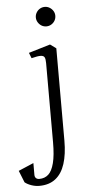

<svg xmlns="http://www.w3.org/2000/svg" viewBox="-97 -637 412 888"><g transform="rotate(-5 109.0 -193.0)"><path d="M-18 196.5 -40 141.5 30.5 111.5V166.5Q30.5 176 36.2 181.5Q42 187 51.5 187Q77 187 94 171.5Q111 156 120.2 120Q129.5 84 129.5 24V-344Q129.5 -363 125.2 -371Q121 -379 107.5 -379.5Q94 -380 64.5 -372.5L54.5 -398L155 -428L182.5 -408V21Q182.5 84 168.2 128.2Q154 172.5 124.2 195.8Q94.5 219 49 219Q30.5 219 12 212.5Q-6.5 206 -18 196.5ZM100.5 -558.5Q100.5 -570.5 106.8 -581Q113 -591.5 123.2 -597.5Q133.5 -603.5 146 -603.5Q158 -603.5 168.2 -597.2Q178.5 -591 184.8 -580.8Q191 -570.5 191 -558.5Q191 -546 185 -535.8Q179 -525.5 168.5 -519.2Q158 -513 146 -513Q133.5 -513 123.2 -519.2Q113 -525.5 106.8 -535.8Q100.5 -546 100.5 -558.5Z"/></g></svg>

Font: Didactic
Style: Regular
Weight: 400
Designer: Tyler Finck
Foundry: Etcetera Type Co
Version: Version 3.007;FEAKit 1.0